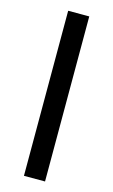

<svg xmlns="http://www.w3.org/2000/svg" viewBox="-113 -765 478 809"><g transform="rotate(15 125.5 -360.0)"><path d="M79.5 0V-720H171.5V0Z"/></g></svg>

Font: Geologica Cursive Light
Style: Regular
Weight: 300
Designer: Sindre Bremnes, Frode Helland
Foundry: Monokrom Skriftforlag AS
Version: Version 1.010;gftools[0.9.28]